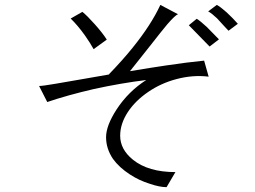

<svg xmlns="http://www.w3.org/2000/svg" viewBox="-20 -773 1040 784"><path d="M316.4 -724.6 268.6 -697.3Q297.9 -668.9 327.1 -627.9Q347.7 -598.6 362.3 -572.3L416 -611.3Q399.4 -637.7 367.2 -673.8Q335.9 -709 316.4 -724.6ZM707 -714.8 634.8 -752.9Q596.7 -670.9 521.5 -578.1Q481.4 -528.3 426.8 -471.7L424.8 -468.8L329.1 -452.1Q238.3 -436.5 205.1 -430.7Q153.3 -421.9 139.6 -421.9L172.9 -356.4Q256.8 -384.8 362.3 -409.2Q473.6 -433.6 577.1 -446.3Q503.9 -399.4 456.1 -326.2Q413.1 -259.8 413.1 -212.9Q413.1 -166 441.4 -124Q466.8 -88.9 510.7 -60.5Q547.9 -36.1 591.8 -22.5Q631.8 -8.8 660.2 -8.8L696.3 -70.3Q585 -70.3 522.5 -121.1Q470.7 -163.1 470.7 -218.8Q470.7 -267.6 502 -315.4Q532.2 -361.3 585 -397.5Q637.7 -433.6 701.2 -450.2Q767.6 -467.8 832 -460L813.5 -525.4Q744.1 -518.6 659.2 -505.9Q599.6 -497.1 510.7 -482.4L589.8 -582Q642.6 -649.4 663.1 -673.8Q696.3 -711.9 707 -714.8ZM865.2 -752.9 830.1 -726.6Q845.7 -717.8 866.2 -698.2Q877 -686.5 898.4 -663.1L913.1 -647.5L951.2 -675.8Q930.7 -699.2 905.3 -722.7Q878.9 -746.1 865.2 -752.9ZM783.2 -696.3 751 -669.9 835.9 -583 874 -612.3Q845.7 -641.6 824.2 -663.1Q797.9 -687.5 783.2 -696.3Z"/></svg>

Font: DotumChe
Style: Regular
Weight: 400
Monospace: yes
Version: Version 2.21